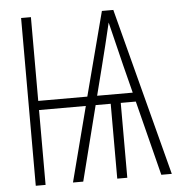

<svg xmlns="http://www.w3.org/2000/svg" viewBox="-52 -787 825 838"><g transform="rotate(-5 360.0 -367.5)"><path d="M71 0H114V-328H319L234 0H279L362 -328H428V0H472V-328H538L621 0H667L539 -490L475 -735H425L329 -368H114V-735H71ZM372 -368 403 -490Q415 -538 427 -586Q439 -634 450 -682Q462 -634 473.5 -586Q485 -538 497 -490L528 -368Z"/></g></svg>

Font: Iosevka Sparkle Extralight
Style: Regular
Weight: 200
Designer: Belleve Invis
Foundry: Belleve Invis
Version: Version 4.5.0; ttfautohint (v1.8.3)